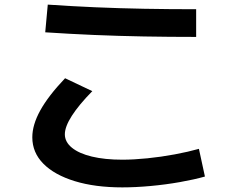

<svg xmlns="http://www.w3.org/2000/svg" viewBox="-20 -767 1040 832"><path d="M510 45Q392 45 304 18Q216 -9 168 -57.5Q120 -106 120 -172Q120 -226 154.5 -288.5Q189 -351 262 -428L380 -372Q322 -313 291.5 -265.5Q261 -218 261 -185Q261 -152 291.5 -127Q322 -102 378 -88.5Q434 -75 510 -75Q559 -75 618.5 -81Q678 -87 737 -98Q796 -109 842 -122L868 -2Q822 11 760 22Q698 33 632.5 39Q567 45 510 45ZM830 -607Q713 -607 603 -609Q493 -611 387 -615.5Q281 -620 176 -627L187 -747Q289 -740 392.5 -735.5Q496 -731 605 -729Q714 -727 830 -727Z"/></svg>

Font: M PLUS 2
Style: Bold
Weight: 700
Designer: Coji Morishita
Foundry: UNDERFOREST DESIGN
Version: Version 1.001